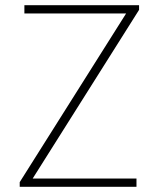

<svg xmlns="http://www.w3.org/2000/svg" viewBox="-20 -720 612 740"><path d="M56 -18 466 -668H74V-700H516V-682L106 -32H506V0H56Z"/></svg>

Font: Bai Jamjuree ExtraLight
Style: Regular
Weight: 275
Designer: Katatrad Aksorn Co.,Ltd.
Foundry: Cadson Demak Co.,Ltd.
Version: Version 1.000; ttfautohint (v1.6)